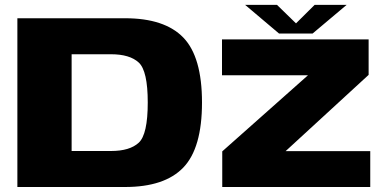

<svg xmlns="http://www.w3.org/2000/svg" viewBox="-20 -748 1552 768"><path d="M49.5 0V-675H480Q638.5 -675 713.2 -597.8Q788 -520.5 788 -338Q788 -155.5 713.2 -77.8Q638.5 0 480 0ZM266.5 -144H424Q499 -144 535 -177.2Q571 -210.5 571 -338Q571 -464.5 535 -497.8Q499 -531 424 -531H266.5ZM869 0V-142.5L1212 -447H868V-590.5H1454.5V-448.5L1122.5 -143.5H1461V0ZM1096 -614 960.5 -728.5H1088L1164 -654.5L1238.5 -728.5H1366.5L1230.5 -614Z"/></svg>

Font: Anybody ExtraExpanded ExtraBold
Style: Regular
Weight: 800
Width: 8
Designer: Tyler Finck
Foundry: Etcetera Type Company
Version: Version 1.010; ttfautohint (v1.8.3) -l 8 -r 50 -G 200 -x 14 